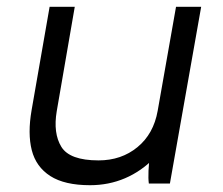

<svg xmlns="http://www.w3.org/2000/svg" viewBox="-20 -540 656 565"><path d="M73 -216 126 -520H200L147 -213Q136 -148 160.5 -108Q185 -68 270 -68Q337 -68 384.5 -107Q432 -146 444 -214L498 -520H572L480 0H418Q416 -14 417 -37.5Q418 -61 421 -78L435 -76Q396 -36 348 -15.5Q300 5 245 5Q170 5 128 -22Q86 -49 73.5 -98Q61 -147 73 -216Z"/></svg>

Font: Fixel Italic Variable Display Thin
Style: Italic
Weight: 100
Italic angle: -10°
Designer: AlfaBravo + MacPaw
Foundry: Kyrylo Tkachov, Marchela Mozhyna, Serhii Makarenko, Maria Weinstein, Zakhar Kryvoshyya
Version: Version 1.210;Glyphs 3.2 (3217)